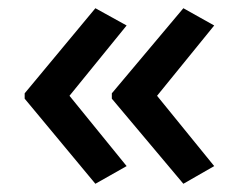

<svg xmlns="http://www.w3.org/2000/svg" viewBox="-20 -500 580 467"><path d="M40 -273 212 -480 288 -438 149 -267 288 -96 212 -53 40 -260ZM252 -273 426 -480 501 -438 362 -267 501 -96 426 -53 252 -260Z"/></svg>

Font: Noto Sans Devanagari Medium
Style: Regular
Weight: 500
Version: Version 2.003